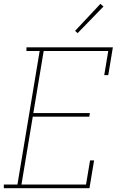

<svg xmlns="http://www.w3.org/2000/svg" viewBox="-30 -982 650 1002"><path d="M-10 0V-19H61L177 -716H108V-735H559L535 -590H514L535 -716H198L144 -392H439L436 -373H141L82 -19H419L440 -145H461L437 0ZM375 -809 362 -821 494 -962 510 -948Z"/></svg>

Font: Iosevka Slab ThExObl
Style: Regular
Weight: 100
Width: 7
Italic angle: -9°
Monospace: yes
Designer: Belleve Invis
Foundry: Belleve Invis
Version: Version 11.1.1; ttfautohint (v1.8.3)